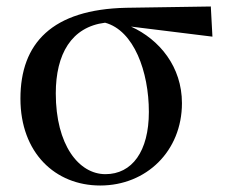

<svg xmlns="http://www.w3.org/2000/svg" viewBox="-20 -556 697 592"><path d="M289 16C431 16 541 -90 541 -238C541 -350 472 -434 384 -474L635 -443L630 -536L369 -532C141 -527 43 -423 43 -252C43 -85 150 16 289 16ZM304 -486C393 -462 439 -335 439 -211C439 -89 387 -19 305 -19C223 -19 152 -109 152 -268C152 -389 200 -473 304 -486Z"/></svg>

Font: Noto Serif HK SemiBold
Style: Regular
Weight: 600
Designer: Ryoko NISHIZUKA 西塚涼子 (kana & ideographs); Frank Grießhammer (Latin, Greek & Cyrillic); Wenlong ZHANG 张文龙 (bopomofo); San
Foundry: Adobe
Version: Version 2.001;hotconv 1.1.0;makeotfexe 2.6.0